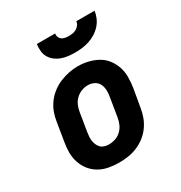

<svg xmlns="http://www.w3.org/2000/svg" viewBox="-177 -877 953 1011"><g transform="rotate(-30 300.0 -371.0)"><path d="M256 8Q224 8 193 2Q162 -4 136 -19Q110 -34 91.5 -57.5Q73 -81 63.5 -110Q54 -139 54 -170.5Q54 -202 60 -234L78 -344Q82 -372 92 -398.5Q102 -425 119.5 -448.5Q137 -472 160.5 -490Q184 -508 211 -519Q238 -530 265 -535.5Q292 -541 320 -541Q352 -541 382.5 -533.5Q413 -526 439 -511.5Q465 -497 483.5 -473Q502 -449 511.5 -420.5Q521 -392 521 -360Q521 -328 516 -296L497 -186Q493 -159 483 -132Q473 -105 456 -81.5Q439 -58 415.5 -40Q392 -22 365 -11Q338 0 310.5 4Q283 8 256 8ZM258 -102Q278 -102 298 -109Q318 -116 333 -131Q348 -146 356 -165Q364 -184 367 -204L385 -314Q389 -334 388.5 -354.5Q388 -375 379.5 -392.5Q371 -410 353.5 -419Q336 -428 315 -428Q295 -428 276 -420.5Q257 -413 242 -398.5Q227 -384 219 -365Q211 -346 208 -326L190 -216Q188 -203 187 -189Q186 -175 188 -162.5Q190 -150 195.5 -138Q201 -126 210 -117.5Q219 -109 232 -105.5Q245 -102 258 -102ZM345 -610Q324 -610 303 -612.5Q282 -615 263 -622Q244 -629 228.5 -641Q213 -653 203 -670Q193 -687 191 -708Q189 -729 192 -750H303Q301 -739 305 -728.5Q309 -718 317.5 -712Q326 -706 337.5 -704Q349 -702 360 -702Q371 -702 383 -704Q395 -706 405.5 -712Q416 -718 423.5 -728Q431 -738 432 -750H543Q540 -728 531 -707.5Q522 -687 506.5 -670Q491 -653 471.5 -641Q452 -629 430.5 -622Q409 -615 387.5 -612.5Q366 -610 345 -610Z"/></g></svg>

Font: Iosevka Curly Slab XBdExObl
Style: Regular
Weight: 800
Width: 7
Italic angle: -9°
Monospace: yes
Designer: Belleve Invis
Foundry: Belleve Invis
Version: Version 11.1.0; ttfautohint (v1.8.3)